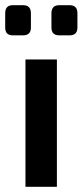

<svg xmlns="http://www.w3.org/2000/svg" viewBox="-24 -719 318 739"><path d="M65 -699Q95 -699 95 -668V-613Q95 -583 65 -583H25Q-4 -583 -4 -613V-668Q-4 -699 25 -699ZM244 -699Q274 -699 274 -668V-613Q274 -583 244 -583H204Q174 -583 174 -613V-668Q174 -699 204 -699ZM195 -490V0H74V-490Z"/></svg>

Font: Exo 2 Semi Bold
Style: Regular
Weight: 600
Designer: Natanael Gama
Version: Version 1.001;PS 001.001;hotconv 1.0.88;makeotf.lib2.5.64775